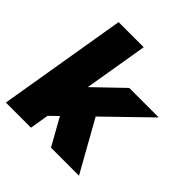

<svg xmlns="http://www.w3.org/2000/svg" viewBox="-186 -842 984 984"><g transform="rotate(45 305.5 -350.0)"><path d="M3 0 120 -700H302L185 0ZM194 -95 106 -220 397 -500H611ZM330 0 218 -200 352 -323 533 0Z"/></g></svg>

Font: Figtree Light Black
Style: Italic
Weight: 900
Italic angle: -9.5°
Version: Version 2.000